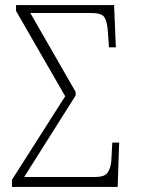

<svg xmlns="http://www.w3.org/2000/svg" viewBox="-20 -734 584 754"><path d="M27 0V-28L236 -356L43 -691V-714H428L435 -548H408L403 -617Q400 -651 389.5 -667Q379 -683 337 -683H99L277 -373V-359L75 -39H355Q390 -39 402 -55.5Q414 -72 417 -100L421 -174H448L442 0Z"/></svg>

Font: Noto Serif SemiCondensed ExtraLight
Style: Regular
Weight: 200
Width: 4
Designer: Monotype Design Team
Foundry: Monotype Imaging Inc.
Version: Version 2.014